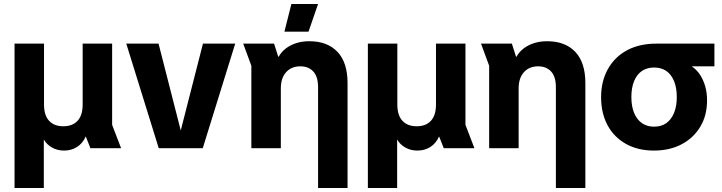

<svg xmlns="http://www.w3.org/2000/svg" viewBox="-20 -744 3623 964"><path d="M53 200V-525H201V-219Q201 -165 226.5 -137.5Q252 -110 298 -110Q344 -110 369.5 -137.5Q395 -165 395 -219V-525H543V-117L588 0H434L411 -58H410Q395 -24 366.5 -6Q338 12 302 12Q268 12 241.5 -3Q215 -18 201 -42H200V200Z M777 0 614 -525H776L887 -91H888L999 -525H1161L998 0Z M1577 200V-306Q1577 -359 1553 -385Q1529 -411 1488 -411Q1443 -411 1416.5 -381.5Q1390 -352 1390 -300V0H1242V-414L1201 -525H1356L1377 -459H1379Q1393 -484 1415.5 -501Q1438 -518 1467.5 -527.5Q1497 -537 1533 -537Q1624 -537 1674.5 -483.5Q1725 -430 1725 -327V200ZM1408 -585 1443 -724H1577L1529 -585Z M1827 200V-525H1975V-219Q1975 -165 2000.5 -137.5Q2026 -110 2072 -110Q2118 -110 2143.5 -137.5Q2169 -165 2169 -219V-525H2317V-117L2362 0H2208L2185 -58H2184Q2169 -24 2140.5 -6Q2112 12 2076 12Q2042 12 2015.5 -3Q1989 -18 1975 -42H1974V200Z M2771 200V-306Q2771 -359 2747 -385Q2723 -411 2682 -411Q2637 -411 2610.5 -381.5Q2584 -352 2584 -300V0H2436V-414L2395 -525H2550L2571 -459H2573Q2587 -484 2609.5 -501Q2632 -518 2661.5 -527.5Q2691 -537 2727 -537Q2818 -537 2868.5 -483.5Q2919 -430 2919 -327V200Z M3263 12Q3182 12 3122 -22Q3062 -56 3030 -116Q2998 -176 2998 -256Q2998 -336 3032 -397Q3066 -458 3128 -491.5Q3190 -525 3276 -525H3567V-411H3454V-410Q3478 -394 3494.5 -369Q3511 -344 3520.5 -311.5Q3530 -279 3530 -240Q3530 -165 3496.5 -108.5Q3463 -52 3403 -20Q3343 12 3263 12ZM3264 -108Q3300 -108 3325 -125.5Q3350 -143 3364 -176.5Q3378 -210 3378 -257Q3378 -304 3364 -337.5Q3350 -371 3325 -388Q3300 -405 3264 -405Q3229 -405 3203.5 -388Q3178 -371 3164 -337.5Q3150 -304 3150 -257Q3150 -210 3164 -176.5Q3178 -143 3203.5 -125.5Q3229 -108 3264 -108Z"/></svg>

Font: TikTok Sans 24pt
Style: Bold
Weight: 700
Version: Version 4.000